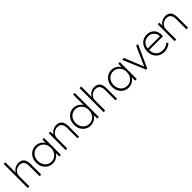

<svg xmlns="http://www.w3.org/2000/svg" viewBox="449 -2452 4174 4174"><g transform="rotate(-45 2536.5 -365.0)"><path d="M73 -740H123V-400L111 -381Q122 -428 153 -461.5Q184 -495 225.5 -513Q267 -531 309 -531Q369 -531 408.5 -508Q448 -485 467 -437Q486 -389 486 -315V0H436V-313Q436 -371 421 -408.5Q406 -446 375.5 -464.5Q345 -483 298 -483Q261 -483 229 -469.5Q197 -456 173.5 -433Q150 -410 136.5 -380.5Q123 -351 123 -318V0H98Q97 0 91.5 0Q86 0 73 0Z M590 -260Q590 -339 623.5 -400Q657 -461 713 -496Q769 -531 838 -531Q878 -531 914 -519Q950 -507 979 -485.5Q1008 -464 1029 -435Q1050 -406 1059 -372L1039 -385L1044 -520H1092V0H1042V-130L1059 -149Q1050 -116 1029 -87Q1008 -58 979 -36Q950 -14 914 -2Q878 10 838 10Q767 10 711 -25Q655 -60 622.5 -121Q590 -182 590 -260ZM1046 -261Q1046 -325 1020 -374.5Q994 -424 948.5 -452.5Q903 -481 845 -481Q786 -481 740.5 -452.5Q695 -424 669 -374.5Q643 -325 643 -261Q643 -198 668.5 -148Q694 -98 739.5 -69Q785 -40 845 -40Q902 -40 947.5 -68.5Q993 -97 1019.5 -146.5Q1046 -196 1046 -261Z M1238 -520H1286L1291 -410H1285Q1296 -443 1325 -470.5Q1354 -498 1394.5 -514.5Q1435 -531 1480 -531Q1535 -531 1573.5 -508Q1612 -485 1631.5 -437Q1651 -389 1651 -315V0H1601V-313Q1601 -371 1585.5 -408.5Q1570 -446 1540 -464.5Q1510 -483 1465 -483Q1426 -483 1394 -469.5Q1362 -456 1338 -433Q1314 -410 1301 -380.5Q1288 -351 1288 -318V0H1263Q1262 0 1256.5 0Q1251 0 1238 0Z M1755 -260Q1755 -339 1788.5 -400Q1822 -461 1878 -496Q1934 -531 2003 -531Q2043 -531 2079 -519Q2115 -507 2144 -485.5Q2173 -464 2194 -435Q2215 -406 2224 -372L2207 -389V-740H2257V0H2209L2205 -135L2224 -149Q2215 -116 2194 -87Q2173 -58 2144 -36Q2115 -14 2079 -2Q2043 10 2003 10Q1932 10 1876 -25Q1820 -60 1787.5 -121Q1755 -182 1755 -260ZM2211 -261Q2211 -325 2185 -374.5Q2159 -424 2113.5 -452.5Q2068 -481 2010 -481Q1951 -481 1905.5 -452.5Q1860 -424 1834 -374.5Q1808 -325 1808 -261Q1808 -198 1833.5 -148Q1859 -98 1904.5 -69Q1950 -40 2010 -40Q2067 -40 2112.5 -68.5Q2158 -97 2184.5 -146.5Q2211 -196 2211 -261Z M2405 -740H2455V-400L2443 -381Q2454 -428 2485 -461.5Q2516 -495 2557.5 -513Q2599 -531 2641 -531Q2701 -531 2740.5 -508Q2780 -485 2799 -437Q2818 -389 2818 -315V0H2768V-313Q2768 -371 2753 -408.5Q2738 -446 2707.5 -464.5Q2677 -483 2630 -483Q2593 -483 2561 -469.5Q2529 -456 2505.5 -433Q2482 -410 2468.5 -380.5Q2455 -351 2455 -318V0H2430Q2429 0 2423.5 0Q2418 0 2405 0Z M2922 -260Q2922 -339 2955.5 -400Q2989 -461 3045 -496Q3101 -531 3170 -531Q3210 -531 3246 -519Q3282 -507 3311 -485.5Q3340 -464 3361 -435Q3382 -406 3391 -372L3371 -385L3376 -520H3424V0H3374V-130L3391 -149Q3382 -116 3361 -87Q3340 -58 3311 -36Q3282 -14 3246 -2Q3210 10 3170 10Q3099 10 3043 -25Q2987 -60 2954.5 -121Q2922 -182 2922 -260ZM3378 -261Q3378 -325 3352 -374.5Q3326 -424 3280.5 -452.5Q3235 -481 3177 -481Q3118 -481 3072.5 -452.5Q3027 -424 3001 -374.5Q2975 -325 2975 -261Q2975 -198 3000.5 -148Q3026 -98 3071.5 -69Q3117 -40 3177 -40Q3234 -40 3279.5 -68.5Q3325 -97 3351.5 -146.5Q3378 -196 3378 -261Z M3712 0 3493 -520H3551L3730 -78L3926 -520H3982L3746 0Z M4007 -261Q4007 -320 4025.5 -369Q4044 -418 4077 -454.5Q4110 -491 4156.5 -511Q4203 -531 4258 -531Q4312 -531 4355.5 -513Q4399 -495 4429 -461.5Q4459 -428 4474 -382.5Q4489 -337 4487 -282L4486 -255H4044V-301H4459L4437 -283V-307Q4437 -347 4417.5 -387Q4398 -427 4358 -454Q4318 -481 4257 -481Q4200 -481 4155.5 -456Q4111 -431 4085.5 -383Q4060 -335 4060 -264Q4060 -196 4085 -145.5Q4110 -95 4157.5 -67.5Q4205 -40 4274 -40Q4311 -40 4350 -52Q4389 -64 4438 -104L4464 -67Q4442 -46 4412 -28.5Q4382 -11 4345 -0.5Q4308 10 4265 10Q4190 10 4131.5 -24Q4073 -58 4040 -119Q4007 -180 4007 -261Z M4588 -520H4636L4641 -410H4635Q4646 -443 4675 -470.5Q4704 -498 4744.5 -514.5Q4785 -531 4830 -531Q4885 -531 4923.5 -508Q4962 -485 4981.5 -437Q5001 -389 5001 -315V0H4951V-313Q4951 -371 4935.5 -408.5Q4920 -446 4890 -464.5Q4860 -483 4815 -483Q4776 -483 4744 -469.5Q4712 -456 4688 -433Q4664 -410 4651 -380.5Q4638 -351 4638 -318V0H4613Q4612 0 4606.5 0Q4601 0 4588 0Z"/></g></svg>

Font: Mach ExtraLight
Style: Regular
Weight: 250
Version: Version 1.002